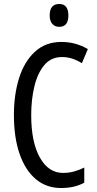

<svg xmlns="http://www.w3.org/2000/svg" viewBox="-20 -936 486 966"><path d="M292 -649Q237 -649 203 -608.5Q169 -568 153 -501.5Q137 -435 137 -357Q137 -221 180.5 -143.5Q224 -66 297 -66Q327 -66 353.5 -73.5Q380 -81 404 -93V-17Q356 10 287 10Q214 10 161 -34Q108 -78 79 -160.5Q50 -243 50 -358Q50 -460 76 -543Q102 -626 155.5 -675.5Q209 -725 289 -725Q361 -725 422 -689L392 -618Q370 -632 345 -640.5Q320 -649 292 -649ZM278 -916Q324 -916 324 -858Q324 -801 278 -801Q256 -801 243 -816Q230 -831 230 -858Q230 -916 278 -916Z"/></svg>

Font: Noto Sans Sinhala ExtraCondensed
Style: Regular
Weight: 400
Width: 2
Designer: Jelle Bosma - Monotype Design Team
Foundry: Monotype Imaging Inc.
Version: Version 2.006; ttfautohint (v1.8.4.7-5d5b)